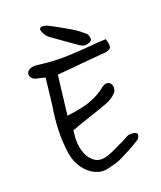

<svg xmlns="http://www.w3.org/2000/svg" viewBox="-158 -980 901 1077"><g transform="rotate(-20 292.0 -441.5)"><path d="M300 -6Q262 4 223.5 -13.5Q185 -31 157 -69.5Q129 -108 120 -161Q109 -234 112 -305.5Q115 -377 127 -448Q132 -487 136 -526Q140 -565 145 -605Q126 -611 106 -614.5Q86 -618 76 -625Q58 -639 60.5 -657Q63 -675 85 -684Q104 -690 125 -687Q217 -674 307.5 -677.5Q398 -681 489 -690Q501 -691 513.5 -691Q526 -691 536 -692Q547 -655 542 -641Q537 -627 508 -623Q459 -618 410 -614.5Q361 -611 312 -605Q289 -604 265 -601.5Q241 -599 215 -597L187 -362Q249 -369 302 -383Q355 -397 403 -429Q411 -434 419.5 -441.5Q428 -449 437 -453Q452 -461 465 -456Q478 -451 483 -437Q487 -429 485 -415Q483 -401 477 -394Q465 -381 449.5 -370.5Q434 -360 417 -353Q370 -335 321.5 -319.5Q273 -304 225 -287Q217 -283 209 -280Q201 -277 190 -274Q189 -258 187 -242Q185 -226 186 -210Q186 -170 201 -133Q216 -96 246.5 -77.5Q277 -59 321 -74Q350 -83 377 -97Q404 -111 431 -122Q444 -129 456 -136.5Q468 -144 480 -144Q491 -145 503 -143.5Q515 -142 523 -132Q525 -130 520 -116.5Q515 -103 507 -99Q477 -80 445 -63Q413 -46 380 -30Q361 -21 340.5 -16Q320 -11 300 -6ZM430 -701Q407 -696 387 -710L358 -730Q315 -760 286 -781Q257 -802 241 -813Q229 -822 220.5 -836Q212 -850 209 -862Q209 -870 208 -870.5Q207 -871 208 -871.5Q209 -872 215 -879Q221 -883 235 -880.5Q249 -878 257 -874Q365 -817 404 -790Q444 -760 451 -750Q463 -720 453.5 -712.5Q444 -705 430 -701Z"/></g></svg>

Font: Mynerve
Style: Regular
Weight: 400
Designer: Carolina Short
Foundry: Carolina Short
Version: Version 1.000; ttfautohint (v1.8.4.7-5d5b)